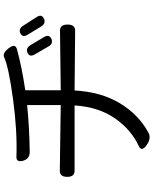

<svg xmlns="http://www.w3.org/2000/svg" viewBox="85 -874 830 1040"><g transform="rotate(-90 500.0 -354.0)"><path d="M734 -620Q760 -631 776 -603L819 -531Q836 -503 810 -491Q784 -479 768 -507L725 -581Q709 -609 734 -620ZM832 -619Q815 -647 839.5 -658.5Q864 -670 881 -643L928 -570Q945 -543 919 -531Q893 -519 876 -547ZM711 -747Q733 -756 759.5 -721Q786 -686 753 -677Q658 -651 531 -632V-440L854 -444Q887 -444 887 -403Q887 -362 854 -362L530 -365Q522 -222 461.5 -121Q401 -20 305 33Q274 53 235 26Q196 -1 228 -17Q316 -57 378 -145Q440 -233 449 -365H95Q62 -365 62 -405Q62 -445 95 -445L451 -440V-622Q332 -610 197 -608Q159 -608 149 -645Q140 -682 172 -680Q310 -675 483.5 -698.5Q657 -722 711 -747Z"/></g></svg>

Font: Raw Maruko Gothic CJK TC
Style: Regular
Weight: 400
Version: Version 1.001